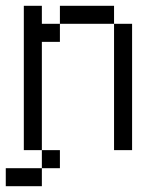

<svg xmlns="http://www.w3.org/2000/svg" viewBox="-20 -520 540 665"><path d="M187.5 62.5V0H125V62.5H0V125H125V62.5ZM125 0Q125 0 125 -375H187.5V-437.5H125V-500H62.5Q62.5 -500 62.5 0ZM375 -437.5V0H437.5V-437.5ZM187.5 -437.5H375V-500H187.5Z"/></svg>

Font: BFUnifontExMono
Style: Regular
Weight: 500
Version: Version 15.0.06